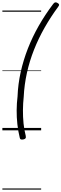

<svg xmlns="http://www.w3.org/2000/svg" viewBox="-20 -1099 518 1619"><path d="M470 -1041Q408 -957 356.5 -866.5Q305 -776 267 -680Q229 -584 207 -484.5Q185 -385 180 -283Q174 -228 173.5 -170.5Q173 -113 178.5 -58Q184 -3 197 46Q200 61 195 67.5Q190 74 176 77Q163 79 156 76.5Q149 74 147 64Q133 8 126.5 -51Q120 -110 120.5 -169.5Q121 -229 128 -286Q132 -390 154.5 -491Q177 -592 215 -689.5Q253 -787 306.5 -881Q360 -975 428 -1065Q437 -1077 445 -1079Q453 -1081 465 -1074Q476 -1068 478 -1061Q480 -1054 470 -1041ZM0 490H327V500H0ZM0 -20H327V0H0ZM0 -505H327V-500H0ZM0 -1010H327V-1000H0Z"/></svg>

Font: Playwrite AU QLD Guides
Style: Regular
Weight: 400
Designer: Veronika Burian, José Scaglione
Foundry: TypeTogether
Version: Version 1.003